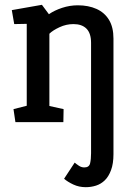

<svg xmlns="http://www.w3.org/2000/svg" viewBox="-20 -507 533 797"><path d="M29 -465 154 -487 183 -448Q206 -464 238 -474.5Q270 -485 303 -485Q347 -485 380.5 -470Q414 -455 432.5 -424.5Q451 -394 451 -347V133Q451 172 441 199Q431 226 415 241.5Q399 257 378.5 263.5Q358 270 336 270Q308 270 284.5 259Q261 248 246 235L290 168Q297 174 307.5 181Q318 188 330 188Q350 188 354 171Q358 154 358 129V-329Q358 -369 339 -388Q320 -407 285 -407Q255 -407 227 -394Q199 -381 185 -367V-67L244 -54L243 0H44L36 -54L91 -68V-408L39 -407Z"/></svg>

Font: Kreon Light
Style: Regular
Weight: 400
Version: Version 2.002